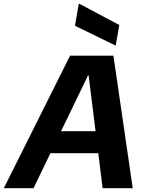

<svg xmlns="http://www.w3.org/2000/svg" viewBox="-55 -994 774 1014"><path d="M-35 0 315 -700H544L646 0H487L413 -596H410L122 0ZM106 -185 166 -301H537L554 -185ZM556 -753 341 -858 361 -974H364L575 -862Z"/></svg>

Font: DM Sans 36pt Black
Style: Italic
Weight: 900
Italic angle: -10°
Designer: Colophon Foundry, Jonny Pinhorn
Foundry: Colophon Foundry
Version: Version 4.004;gftools[0.9.30]